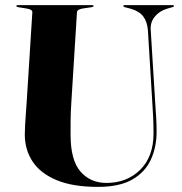

<svg xmlns="http://www.w3.org/2000/svg" viewBox="-20 -720 710 751"><path d="M576.5 -307 558.5 -601.5Q556 -635 540.2 -655.8Q524.5 -676.5 491 -686L468 -692Q462.5 -694 462.5 -696.5Q462.5 -700 467 -700H655.5Q660.5 -700 660.5 -696.5Q660.5 -693.5 654.5 -692L633.5 -686Q603.5 -677 585.5 -655Q567.5 -633 569.5 -603L587.5 -312Q589.5 -285 591 -258.5Q592.5 -232 592.5 -204.5Q592.5 -145 570.2 -96Q548 -47 497.8 -18Q447.5 11 363 11Q264.5 11 201.2 -15.5Q138 -42 107.5 -88.2Q77 -134.5 77 -194Q77 -208 78.2 -230.8Q79.5 -253.5 81.2 -276.5Q83 -299.5 84 -315.5L106.5 -672Q107 -683 85 -686.5L51 -692Q44 -693 44 -696.5Q44 -700 49.5 -700H340.5Q346 -700 346 -696.5Q346 -693 339 -692L302 -686.5Q281.5 -683 281 -671.5L259 -319Q256.5 -280.5 256.2 -248Q256 -215.5 256 -193.5Q256 -93.5 294.8 -49Q333.5 -4.5 396.5 -4.5Q476.5 -4.5 528.5 -56Q580.5 -107.5 580.5 -198Q580.5 -234.5 579.2 -259.8Q578 -285 576.5 -307Z"/></svg>

Font: Fraunces 144pt
Style: Bold
Weight: 700
Version: Version 1.000;[b76b70a41]